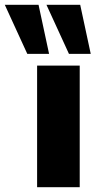

<svg xmlns="http://www.w3.org/2000/svg" viewBox="-100 -782 408 802"><path d="M55 0V-508H233V0ZM188 -557 94 -762H235L279 -557ZM14 -557 -80 -762H61L105 -557Z"/></svg>

Font: Mulish Black
Style: Regular
Weight: 900
Designer: Vernon Adams
Foundry: Vernon Adams
Version: Version 3.603; ttfautohint (v1.8.3)